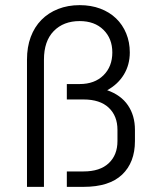

<svg xmlns="http://www.w3.org/2000/svg" viewBox="-20 -727 600 747"><path d="M85 -495Q85 -544 99.5 -583Q114 -622 141 -649.5Q168 -677 206 -692Q244 -707 290 -707Q334 -707 370 -693.5Q406 -680 431.5 -655.5Q457 -631 471 -597Q485 -563 485 -523Q485 -475 462 -437Q439 -399 397 -376Q451 -357 478 -317Q505 -277 505 -222V-178Q505 -95 455 -47.5Q405 0 305 0H240V-60H305Q369 -60 403 -92Q437 -124 437 -178V-222Q437 -276 403 -308Q369 -340 305 -340H240V-400H290Q348 -400 382.5 -434Q417 -468 417 -523Q417 -577 382.5 -611Q348 -645 290 -645Q227 -645 189 -606Q151 -567 151 -495V0H85Z"/></svg>

Font: PT Root UI Web
Style: Regular
Weight: 400
Designer: Vitaly Kuzmin
Foundry: ParaType Ltd.
Version: Version 1.000W